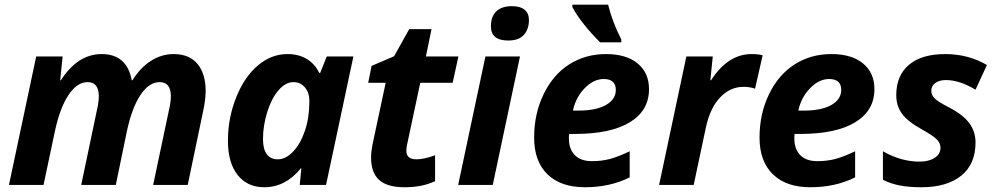

<svg xmlns="http://www.w3.org/2000/svg" viewBox="-20 -786 4234 816"><path d="M412.1 -556.2Q519 -556.2 540 -444.8H543Q576.2 -498.5 621.3 -527.3Q666.5 -556.2 717.8 -556.2Q784.2 -556.2 819.1 -514.6Q854 -473.1 854 -398.9Q854 -361.8 842.8 -311L777.8 0H630.9L698.2 -318.8Q706.1 -352.1 706.1 -377Q706.1 -437 658.2 -437Q613.3 -437 576.9 -382.3Q540.5 -327.6 519 -227.1L472.2 0H325.2L392.1 -318.8Q399.9 -352.1 399.9 -377Q399.9 -437 352.1 -437Q307.1 -437 270.5 -381.3Q233.9 -325.7 212.9 -226.1L165 0H18.1L133.8 -545.9H246.1L235.8 -444.8H238.8Q310.1 -556.2 412.1 -556.2Z M1103 9.8Q1031.2 9.8 990 -42.2Q948.7 -94.2 948.7 -188Q948.7 -284.7 983.9 -372.3Q1019 -460 1076.2 -508.1Q1133.3 -556.2 1201.7 -556.2Q1249 -556.2 1283.4 -535.6Q1317.9 -515.1 1336.9 -476.1H1340.8L1368.7 -545.9H1481.9L1365.7 0H1253.9L1260.7 -70.8H1258.8Q1193.4 9.8 1103 9.8ZM1160.6 -108.9Q1194.3 -108.9 1225.6 -141.6Q1256.8 -174.3 1275.9 -230.2Q1294.9 -286.1 1294.9 -356.9Q1294.9 -391.6 1276.1 -414.3Q1257.3 -437 1226.6 -437Q1193.4 -437 1163.3 -401.9Q1133.3 -366.7 1115.5 -309.1Q1097.7 -251.5 1097.7 -194.8Q1097.7 -151.9 1114 -130.4Q1130.4 -108.9 1160.6 -108.9Z M1750 -108.9Q1781.7 -108.9 1829.1 -126V-16.1Q1774.9 9.8 1699.2 9.8Q1626 9.8 1591.6 -21Q1557.1 -51.8 1557.1 -116.2Q1557.1 -140.6 1563 -170.9L1619.1 -434.1H1544.9L1559.1 -505.9L1654.8 -546.9L1719.2 -662.1H1814L1790 -545.9H1928.2L1903.8 -434.1H1766.1L1710 -170.9Q1707 -156.2 1707 -145Q1707 -108.9 1750 -108.9Z M2066.4 -673.8Q2066.4 -716.3 2089.6 -738Q2112.8 -759.8 2155.3 -759.8Q2190.9 -759.8 2209.5 -744.6Q2228 -729.5 2228 -701.2Q2228 -662.1 2206.5 -637.9Q2185.1 -613.8 2140.1 -613.8Q2066.4 -613.8 2066.4 -673.8ZM2074.2 0H1927.2L2043 -545.9H2189.9Z M2545.9 -450.2Q2502.9 -450.2 2464.8 -411.1Q2426.8 -372.1 2415 -315.9H2437Q2512.7 -315.9 2554.9 -339.6Q2597.2 -363.3 2597.2 -403.8Q2597.2 -450.2 2545.9 -450.2ZM2465.8 9.8Q2363.3 9.8 2306.6 -45.4Q2250 -100.6 2250 -201.2Q2250 -302.2 2290.3 -385.5Q2330.6 -468.8 2399.4 -512.5Q2468.3 -556.2 2555.2 -556.2Q2641.6 -556.2 2689.9 -516.4Q2738.3 -476.6 2738.3 -407.2Q2738.3 -315.9 2656.7 -266.4Q2575.2 -216.8 2423.8 -216.8H2398.9L2397.9 -206.5V-196.8Q2397.9 -152.3 2423.1 -126.7Q2448.2 -101.1 2495.1 -101.1Q2537.6 -101.1 2572.3 -110.4Q2606.9 -119.6 2656.2 -143.1V-32.2Q2572.3 9.8 2465.8 9.8ZM2620.6 -606H2530.8Q2496.1 -639.6 2463.1 -680.9Q2430.2 -722.2 2412.6 -755.9V-766.1H2564.5Q2582 -693.8 2620.6 -618.2Z M3174.3 -556.2Q3203.1 -556.2 3221.2 -550.8L3189 -409.2Q3167 -417 3140.1 -417Q3083.5 -417 3040.8 -372.3Q2998 -327.6 2980 -244.1L2928.2 0H2781.2L2897 -545.9H3009.3L2999 -444.8H3002Q3073.7 -556.2 3174.3 -556.2Z M3503.9 -450.2Q3460.9 -450.2 3422.9 -411.1Q3384.8 -372.1 3373 -315.9H3395Q3470.7 -315.9 3512.9 -339.6Q3555.2 -363.3 3555.2 -403.8Q3555.2 -450.2 3503.9 -450.2ZM3423.8 9.8Q3321.3 9.8 3264.6 -45.4Q3208 -100.6 3208 -201.2Q3208 -302.2 3248.3 -385.5Q3288.6 -468.8 3357.4 -512.5Q3426.3 -556.2 3513.2 -556.2Q3599.6 -556.2 3647.9 -516.4Q3696.3 -476.6 3696.3 -407.2Q3696.3 -315.9 3614.7 -266.4Q3533.2 -216.8 3381.8 -216.8H3356.9L3356 -206.5V-196.8Q3356 -152.3 3381.1 -126.7Q3406.2 -101.1 3453.1 -101.1Q3495.6 -101.1 3530.3 -110.4Q3564.9 -119.6 3614.3 -143.1V-32.2Q3530.3 9.8 3423.8 9.8Z M4126 -180.2Q4126 -88.4 4065.2 -39.3Q4004.4 9.8 3896 9.8Q3843.8 9.8 3804.9 2.4Q3766.1 -4.9 3732.4 -22V-143.1Q3809.1 -99.1 3888.2 -99.1Q3927.2 -99.1 3952.1 -115Q3977.1 -130.9 3977.1 -158.2Q3977.1 -179.2 3959 -195.8Q3940.9 -212.4 3895 -237.8Q3835.9 -271 3812.5 -304Q3789.1 -336.9 3789.1 -381.8Q3789.1 -464.8 3843 -510.5Q3897 -556.2 3997.1 -556.2Q4095.2 -556.2 4174.3 -509.8L4126 -404.8Q4057.6 -445.8 4000 -445.8Q3972.2 -445.8 3955.1 -433.3Q3938 -420.9 3938 -399.9Q3938 -380.9 3953.6 -366.5Q3969.2 -352.1 4012.2 -330.1Q4072.3 -299.3 4099.1 -263.2Q4126 -227.1 4126 -180.2Z"/></svg>

Font: TypoPRO Open Sans
Style: Bold Italic
Weight: 700
Italic angle: -12°
Foundry: Ascender Corporation
Version: Version 1.10